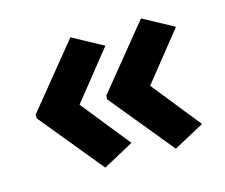

<svg xmlns="http://www.w3.org/2000/svg" viewBox="-73 -598 761 649"><g transform="rotate(-15 307.5 -274.0)"><path d="M40 -280V-267L221 -46L328 -104L192 -274L328 -444L221 -502ZM287 -280V-267L468 -46L575 -104L439 -274L575 -444L468 -502Z"/></g></svg>

Font: Noto Sans Bassa Vah
Style: Bold
Weight: 700
Designer: Monotype Design Team
Foundry: Monotype Imaging Inc.
Version: Version 2.002